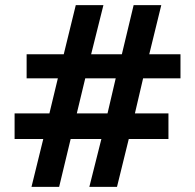

<svg xmlns="http://www.w3.org/2000/svg" viewBox="-20 -730 761 750"><path d="M685 -424H539L507 -287H638V-187H483L437 0H329L376 -187H256L211 0H103L149 -187H37V-287H173L206 -424H84V-518H229L276 -710H384L336 -518H456L502 -710H610L563 -518H685ZM400 -287 432 -424H313L280 -287Z"/></svg>

Font: IngvarSans
Style: Bold
Weight: 700
Version: Version 3.000